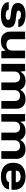

<svg xmlns="http://www.w3.org/2000/svg" viewBox="1846 -2432 596 4328"><g transform="rotate(90 2144.0 -268.0)"><path d="M314.9 9.8Q181.2 9.8 103.8 -36.6Q26.4 -83 27.8 -167H198.2Q203.1 -97.2 327.1 -97.2Q428.2 -97.2 428.2 -151.9Q428.2 -166 422.6 -175.8Q417 -185.5 405.8 -191.7Q394.5 -197.8 379.6 -201.4Q364.7 -205.1 343.8 -207.8Q322.8 -210.4 299.8 -212.9Q286.1 -213.9 278.8 -214.8Q158.7 -227.5 102.8 -263.2Q46.9 -298.8 46.9 -372.1Q46.9 -459 119.6 -502.4Q192.4 -545.9 317.9 -545.9Q397.5 -545.9 457.5 -527.3Q517.6 -508.8 552.5 -471.7Q587.4 -434.6 589.8 -382.8H418.9Q418.9 -409.7 390.4 -425.8Q361.8 -441.9 314 -441.9Q267.6 -441.9 243.4 -428Q219.2 -414.1 219.2 -389.2Q219.2 -360.8 246.8 -350.8Q274.4 -340.8 358.9 -333Q454.6 -322.3 494.1 -309.6Q577.6 -283.2 597.2 -215.8Q604 -192.4 604 -164.1Q604 -80.6 531.7 -35.4Q459.5 9.8 314.9 9.8Z M906.7 9.8Q802.2 9.8 747.1 -50Q691.9 -109.9 691.9 -211.9V-536.1H863.8V-232.9Q863.8 -168.9 895 -142.1Q926.3 -115.2 986.8 -115.2Q1051.3 -115.2 1085.9 -150.9Q1120.6 -186.5 1120.6 -247.1V-536.1H1293V0H1133.8L1120.6 -89.8H1108.9Q1087.4 -43.9 1033 -17.1Q978.5 9.8 906.7 9.8Z M1420.4 0V-536.1H1581.5L1592.3 -438H1604.5Q1628.4 -490.2 1680.7 -518.1Q1732.9 -545.9 1806.6 -545.9Q1877.9 -545.9 1928 -515.1Q1978 -484.4 1999.5 -432.1H2010.3Q2034.7 -486.3 2089.1 -516.1Q2143.6 -545.9 2219.2 -545.9Q2318.4 -545.9 2374.5 -491Q2430.7 -436 2430.7 -344.2V0H2256.3V-298.8Q2256.3 -356.4 2227.8 -389.2Q2199.2 -421.9 2141.6 -421.9Q2082 -421.9 2046.6 -388.7Q2011.2 -355.5 2011.2 -292V0H1838.4V-298.8Q1838.4 -356 1810.1 -388.9Q1781.7 -421.9 1723.6 -421.9Q1663.6 -421.9 1627.9 -388.7Q1592.3 -355.5 1592.3 -292V0Z M2551.3 0V-536.1H2712.4L2723.1 -438H2735.4Q2759.3 -490.2 2811.5 -518.1Q2863.8 -545.9 2937.5 -545.9Q3008.8 -545.9 3058.8 -515.1Q3108.9 -484.4 3130.4 -432.1H3141.1Q3165.5 -486.3 3220 -516.1Q3274.4 -545.9 3350.1 -545.9Q3449.2 -545.9 3505.4 -491Q3561.5 -436 3561.5 -344.2V0H3387.2V-298.8Q3387.2 -356.4 3358.6 -389.2Q3330.1 -421.9 3272.5 -421.9Q3212.9 -421.9 3177.5 -388.7Q3142.1 -355.5 3142.1 -292V0H2969.2V-298.8Q2969.2 -356 2940.9 -388.9Q2912.6 -421.9 2854.5 -421.9Q2794.4 -421.9 2758.8 -388.7Q2723.1 -355.5 2723.1 -292V0Z M3960.9 9.8Q3815.9 9.8 3732.4 -61.5Q3648.9 -132.8 3648.9 -266.1V-272Q3648.9 -406.2 3732.9 -476.1Q3816.9 -545.9 3960.9 -545.9Q4023.9 -545.9 4077.9 -529.8Q4131.8 -513.7 4172.1 -482.9Q4212.4 -452.1 4235.4 -404.3Q4258.3 -356.4 4258.3 -296.9V-229H3827.1V-210.9Q3827.1 -162.1 3862.1 -134.5Q3897 -106.9 3960.9 -106.9Q4012.2 -106.9 4046.4 -125.5Q4080.6 -144 4085.9 -173.8H4250Q4242.7 -91.3 4164.1 -40.8Q4085.4 9.8 3960.9 9.8ZM3827.1 -335V-326.2H4088.4V-335Q4088.4 -381.3 4053 -407.7Q4017.6 -434.1 3959 -434.1Q3900.4 -434.1 3863.8 -408Q3827.1 -381.8 3827.1 -335Z"/></g></svg>

Font: Hubot Sans Expanded
Style: Bold
Weight: 700
Width: 7
Designer: Deni Anggara
Foundry: GitHub
Version: Version 1.001;gftools[0.9.31]